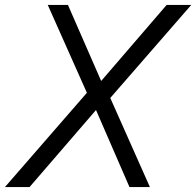

<svg xmlns="http://www.w3.org/2000/svg" viewBox="-30 -760 797 780"><path d="M-10 0 323 -383 164 -740H246L381 -431L647 -740H747L418 -362L579 0H496L360 -313L90 0Z"/></svg>

Font: Be Vietnam Pro Light
Style: Italic
Weight: 300
Italic angle: -12°
Designer: Lam Bao, Tony Le, Vietanh Nguyen
Foundry: Yellow Type Foundry
Version: Version 1.002; ttfautohint (v1.8.3)